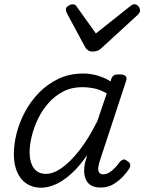

<svg xmlns="http://www.w3.org/2000/svg" viewBox="-20 -864 677 901"><path d="M173 17Q134 17 105 -2Q76 -21 60.5 -56.5Q45 -92 45 -141Q45 -187 58 -238.5Q71 -290 97.5 -339.5Q124 -389 163.5 -429.5Q203 -470 255 -494.5Q307 -519 371 -519Q404 -519 437 -509.5Q470 -500 499 -482L502 -493Q507 -507 515.5 -511Q524 -515 539 -515Q563 -515 570 -506.5Q577 -498 571 -482L448 -108Q442 -90 441 -75.5Q440 -61 446 -53.5Q452 -46 464 -46Q479 -46 493 -54.5Q507 -63 519.5 -76.5Q532 -90 542 -104Q549 -112 557 -115Q565 -118 576 -109Q590 -101 591 -92Q592 -83 588 -75Q577 -57 557.5 -36Q538 -15 512 0.5Q486 16 453 16Q425 16 408.5 6.5Q392 -3 384 -19.5Q376 -36 375 -57Q374 -78 379 -101Q382 -109 384.5 -118Q387 -127 389 -136Q350 -80 312 -46.5Q274 -13 239 2Q204 17 173 17ZM119 -149Q119 -119 127.5 -96Q136 -73 153 -60.5Q170 -48 195 -48Q230 -48 270 -76Q310 -104 353 -159Q396 -214 437 -296L481 -426Q448 -444 420.5 -449.5Q393 -455 366 -455Q316 -455 276.5 -434.5Q237 -414 207.5 -380.5Q178 -347 158.5 -306.5Q139 -266 129 -225Q119 -184 119 -149ZM611 -844Q621 -844 629 -835Q637 -826 637 -816Q637 -808 634 -803.5Q631 -799 627 -795L458 -640Q447 -629 436.5 -625.5Q426 -622 413 -622Q403 -622 394.5 -627Q386 -632 380 -642L295 -800Q292 -806 290.5 -811Q289 -816 289 -819Q289 -830 301 -837Q313 -844 320 -844Q329 -844 334 -840Q339 -836 342 -830L430 -707L586 -831Q593 -836 598 -840Q603 -844 611 -844Z"/></svg>

Font: Playwrite CU Light
Style: Regular
Weight: 300
Designer: Veronika Burian, José Scaglione
Foundry: TypeTogether
Version: Version 1.002